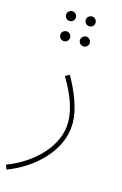

<svg xmlns="http://www.w3.org/2000/svg" viewBox="-137 -704 627 990"><g transform="rotate(15 176.5 -208.5)"><path d="M121 -594C135 -594 147 -606 147 -620C147 -635 135 -647 121 -647C106 -647 94 -635 94 -620C94 -606 106 -594 121 -594ZM226 -594C240 -594 252 -606 252 -620C252 -635 240 -647 226 -647C211 -647 199 -635 199 -620C199 -606 211 -594 226 -594ZM119 -486C133 -486 145 -498 145 -512C145 -527 133 -539 119 -539C104 -539 92 -527 92 -512C92 -498 104 -486 119 -486ZM224 -486C238 -486 250 -498 250 -512C250 -527 238 -539 224 -539C209 -539 197 -527 197 -512C197 -498 209 -486 224 -486ZM4 230C142 178 272 60 272 -89C272 -161 239 -246 193 -327L170 -314C216 -236 248 -162 248 -86C248 37 138 152 -5 206Z"/></g></svg>

Font: Noto Sans Arabic Thin
Style: Regular
Weight: 100
Designer: Monotype Design Team, Nadine Chahine, Nizar Qandah and Khaled Hosny
Foundry: Monotype Imaging Inc.
Version: Version 2.012